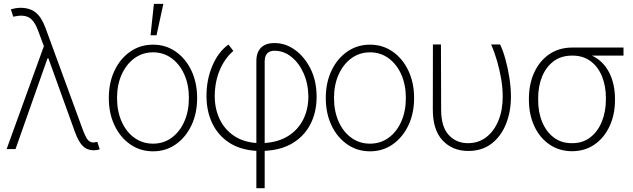

<svg xmlns="http://www.w3.org/2000/svg" viewBox="-20 -778 3303 1002"><path d="M468.3 6.3Q435.1 6.3 412.6 -15.4Q390.1 -37.1 370.6 -90.8L232.9 -472.7V-473.6H228L61 0H14.6L209 -537.1L179.7 -615.7Q159.7 -670.9 130.6 -687Q101.6 -703.1 49.3 -690.9L36.6 -729.5Q46.4 -732.4 60.3 -734.9Q74.2 -737.3 88.9 -737.3Q136.7 -736.8 167 -712.2Q197.3 -687.5 217.8 -631.3L408.7 -110.4Q423.3 -69.3 435.3 -52Q447.3 -34.7 467.3 -34.2Q476.6 -35.2 487.8 -37.6L500.5 1.5Q484.9 6.3 468.3 6.3Z M778.8 11.7Q711.9 11.7 659.7 -24.7Q607.4 -61 577.6 -123.8Q547.9 -186.5 547.9 -266.6Q547.9 -346.7 577.6 -409.4Q607.4 -472.2 659.7 -508.5Q711.9 -544.9 778.8 -544.9Q845.2 -544.9 897.2 -508.5Q949.2 -472.2 979 -409.2Q1008.8 -346.2 1008.8 -266.6Q1008.8 -186.5 979 -123.8Q949.2 -61 897.2 -24.7Q845.2 11.7 778.8 11.7ZM778.8 -28.3Q833.5 -28.3 875.7 -59.1Q918 -89.8 941.9 -143.8Q965.8 -197.8 965.8 -266.6Q965.8 -335.4 941.9 -389.2Q918 -442.9 875.7 -473.9Q833.5 -504.9 778.8 -504.9Q724.1 -504.9 681.6 -473.9Q639.2 -442.9 615 -389.2Q590.8 -335.4 590.8 -266.6Q590.8 -197.8 614.7 -143.8Q638.7 -89.8 681.2 -59.1Q723.6 -28.3 778.8 -28.3ZM765.6 -593.8 783.2 -757.8H832.5L796.9 -593.8Z M1317.9 204.1V9.3Q1234.4 4.4 1176.5 -33.2Q1118.7 -70.8 1088.4 -133.3Q1058.1 -195.8 1057.6 -274.9Q1057.1 -361.8 1088.6 -435.3Q1120.1 -508.8 1172.4 -545.4L1197.8 -512.2Q1153.8 -474.6 1127.7 -414.3Q1101.6 -354 1100.6 -277.8Q1100.6 -210 1126.5 -156Q1152.3 -102.1 1200.9 -69.3Q1249.5 -36.6 1317.9 -31.7V-459.5Q1317.9 -505.4 1342.5 -529.5Q1367.2 -553.7 1412.6 -553.2Q1469.2 -553.7 1519.3 -517.8Q1569.3 -481.9 1600.8 -418.7Q1632.3 -355.5 1632.3 -272.9Q1632.3 -194.3 1601.3 -132.3Q1570.3 -70.3 1510 -32.7Q1449.7 4.9 1361.3 9.3V204.1ZM1361.3 -31.7Q1434.1 -36.6 1484.9 -68.8Q1535.6 -101.1 1562.3 -154.1Q1588.9 -207 1589.4 -273.4Q1588.4 -342.3 1564 -396.5Q1539.6 -450.7 1499.8 -481.9Q1460 -513.2 1412.6 -513.2Q1360.8 -513.2 1361.3 -455.6Z M1911.1 11.7Q1844.2 11.7 1792 -24.7Q1739.7 -61 1710 -123.8Q1680.2 -186.5 1680.2 -266.6Q1680.2 -346.7 1710 -409.4Q1739.7 -472.2 1792 -508.5Q1844.2 -544.9 1911.1 -544.9Q1977.5 -544.9 2029.5 -508.5Q2081.5 -472.2 2111.3 -409.2Q2141.1 -346.2 2141.1 -266.6Q2141.1 -186.5 2111.3 -123.8Q2081.5 -61 2029.5 -24.7Q1977.5 11.7 1911.1 11.7ZM1911.1 -28.3Q1965.8 -28.3 2008.1 -59.1Q2050.3 -89.8 2074.2 -143.8Q2098.1 -197.8 2098.1 -266.6Q2098.1 -335.4 2074.2 -389.2Q2050.3 -442.9 2008.1 -473.9Q1965.8 -504.9 1911.1 -504.9Q1856.4 -504.9 1814 -473.9Q1771.5 -442.9 1747.3 -389.2Q1723.1 -335.4 1723.1 -266.6Q1723.1 -197.8 1747.1 -143.8Q1771 -89.8 1813.5 -59.1Q1856 -28.3 1911.1 -28.3Z M2239.3 -545.9H2281.2L2282.2 -206.1Q2282.2 -116.2 2321.8 -73.5Q2361.3 -30.8 2421.9 -30.8Q2477.5 -30.8 2518.3 -62.5Q2559.1 -94.2 2581.5 -149.7Q2604 -205.1 2603.5 -275.4Q2603.5 -317.9 2595.5 -366Q2587.4 -414.1 2573.7 -460.9Q2560.1 -507.8 2543 -545.9H2589.8Q2605 -515.1 2617.9 -468.3Q2630.9 -421.4 2638.7 -370.1Q2646.5 -318.8 2646.5 -273.9Q2646.5 -195.3 2620.6 -130.9Q2594.7 -66.4 2545.2 -28.3Q2495.6 9.8 2423.8 9.8Q2341.3 9.8 2289.8 -45.2Q2238.3 -100.1 2238.8 -208Z M2740.2 -258.3V-262.2Q2740.2 -338.9 2767.8 -399.2Q2795.4 -459.5 2845.7 -494.4Q2896 -529.3 2964.4 -529.8H3233.9V-487.8H3069.3Q3128.4 -459.5 3158.9 -399.9Q3189.5 -340.3 3189.5 -261.2V-256.3Q3189.5 -180.7 3161.6 -120.1Q3133.8 -59.6 3083.5 -24.4Q3033.2 10.7 2965.3 11.2Q2897.9 10.7 2847.2 -24.2Q2796.4 -59.1 2768.3 -119.9Q2740.2 -180.7 2740.2 -258.3ZM2788.6 -262.2V-258.3Q2788.1 -192.9 2809.6 -141.4Q2831.1 -89.8 2870.6 -60.1Q2910.2 -30.3 2965.3 -30.8Q3020 -30.3 3059.6 -60.3Q3099.1 -90.3 3120.6 -142.6Q3142.1 -194.8 3142.1 -261.2V-266.1Q3142.1 -328.6 3121.8 -378.9Q3101.6 -429.2 3062.5 -458.5Q3023.4 -487.8 2967.8 -487.8H2965.3Q2908.7 -487.8 2869.1 -458.3Q2829.6 -428.7 2808.8 -377.7Q2788.1 -326.7 2788.6 -262.2Z"/></svg>

Font: Inter Display Extra Light
Style: Regular
Weight: 200
Designer: Rasmus Andersson
Foundry: rsms
Version: Version 4.000;git-4fc901f